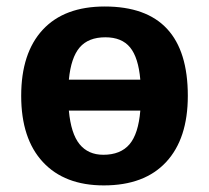

<svg xmlns="http://www.w3.org/2000/svg" viewBox="-20 -558 640 588"><path d="M555.2 -264.6Q555.2 -133.3 488.8 -61.8Q422.4 9.8 297.9 9.8Q177.7 9.8 111.3 -61.8Q44.9 -133.3 44.9 -264.6Q44.9 -395.5 110.8 -466.8Q176.8 -538.1 300.8 -538.1Q555.2 -538.1 555.2 -264.6ZM296.4 -84Q349.1 -84 376.5 -116Q403.8 -147.9 409.7 -219.2H190.9Q197.3 -148.9 223.6 -116.5Q250 -84 296.4 -84ZM302.7 -443.8Q250.5 -443.8 223.9 -412.6Q197.3 -381.3 190.9 -314H409.7Q403.8 -381.8 378.4 -412.8Q353 -443.8 302.7 -443.8Z"/></svg>

Font: Liberation Mono
Style: Bold
Weight: 700
Monospace: yes
Designer: Steve Matteson
Foundry: Ascender Corporation
Version: Version 2.1.5